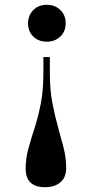

<svg xmlns="http://www.w3.org/2000/svg" viewBox="-20 -550 386 801"><path d="M188 -312V-244Q188 -175 198.5 -120.5Q209 -66 222 -20Q235 26 245.5 67Q256 108 256 151Q256 191 231.5 211Q207 231 168 231Q87 231 87 153Q87 112 98 71.5Q109 31 124 -15Q139 -61 150 -117Q161 -173 161 -245V-312ZM175 -530Q209 -530 231.5 -508.5Q254 -487 254 -453Q254 -419 231.5 -397.5Q209 -376 175 -376Q141 -376 119 -397.5Q97 -419 97 -452Q97 -486 119 -508Q141 -530 175 -530Z"/></svg>

Font: Literata 72pt SemiBold
Style: Regular
Weight: 600
Designer: Latin by Veronika Burian and Jose Scaglione. Greek by Irene Vlachou. Cyrillic by Vera Evstafieva.
Foundry: TypeTogether
Version: Version 3.002